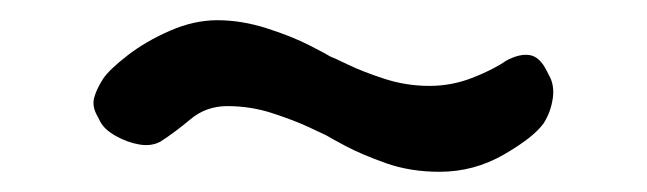

<svg xmlns="http://www.w3.org/2000/svg" viewBox="-20 -345 640 190"><path d="M415 -175Q386 -175 362 -183.5Q338 -192 322 -200.5Q306 -209 303 -211Q301 -212 286 -219Q271 -226 249.5 -233Q228 -240 205 -240Q184 -240 168.5 -227Q153 -214 139 -205Q130 -200 118 -202Q106 -204 94.5 -210.5Q83 -217 79 -225L77 -229Q71 -239 73 -247.5Q75 -256 82 -267Q88 -276 106 -290Q124 -304 148 -314.5Q172 -325 195 -325Q219 -325 244 -317Q269 -309 286.5 -300Q304 -291 307 -289Q310 -288 324.5 -281Q339 -274 360.5 -267Q382 -260 405 -260Q427 -260 447.5 -268Q468 -276 481 -285Q494 -292 504 -290.5Q514 -289 521 -275L523 -271Q529 -261 527 -247.5Q525 -234 518 -223Q508 -209 478.5 -192Q449 -175 415 -175Z"/></svg>

Font: Winky Sans Medium
Style: Regular
Weight: 500
Designer: Simon Atzbach
Foundry: typofactur
Version: Version 1.205